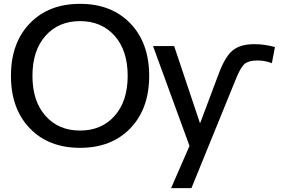

<svg xmlns="http://www.w3.org/2000/svg" viewBox="-20 -760 1474 1000"><path d="M1023 -120 1118 -373Q1152 -465 1192 -497.5Q1232 -530 1304 -530Q1358 -530 1412 -515L1396 -431Q1360 -445 1322 -445Q1276 -445 1255 -428Q1234 -411 1210 -352L977 220H871L967 0L777 -520H887L1021 -120ZM135 -638Q233 -740 397 -740Q561 -740 659 -638Q757 -536 757 -365Q757 -194 659 -92Q561 10 397 10Q233 10 135 -92Q37 -194 37 -365Q37 -536 135 -638ZM217 -156.5Q285 -80 397 -80Q509 -80 577 -156.5Q645 -233 645 -365Q645 -497 577 -573.5Q509 -650 397 -650Q285 -650 217 -573.5Q149 -497 149 -365Q149 -233 217 -156.5Z"/></svg>

Font: Mplus 1p Medium
Style: Regular
Weight: 500
Version: Version 1.061